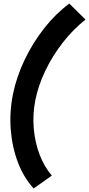

<svg xmlns="http://www.w3.org/2000/svg" viewBox="-20 -878 500 1078"><path d="M168.9 180.2Q113.3 119.6 80.6 33.7Q47.9 -52.2 40.3 -151.6Q32.7 -251 53.2 -351.1Q73.2 -448.2 118.9 -543.5Q164.6 -638.7 229 -720.5Q293.5 -802.2 369.1 -857.9L460 -768.1Q390.1 -712.9 332 -638.2Q273.9 -563.5 234.1 -480Q194.3 -396.5 178.2 -314.9Q163.1 -236.8 169.4 -158.7Q175.8 -80.6 201.7 -11.7Q227.5 57.1 271 107.9Z"/></svg>

Font: Reddit Sans Black
Style: Italic
Weight: 900
Italic angle: -11.25°
Designer: Stephen Hutchings
Version: Version 1.013